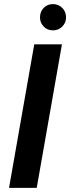

<svg xmlns="http://www.w3.org/2000/svg" viewBox="-20 -916 342 936"><path d="M24 0 147 -700H282L159 0ZM238 -768Q211 -768 193 -786.5Q175 -805 175 -831Q175 -859 193 -877.5Q211 -896 238 -896Q265 -896 283.5 -877.5Q302 -859 302 -831Q302 -805 283.5 -786.5Q265 -768 238 -768Z"/></svg>

Font: DM Sans 20pt
Style: Bold Italic
Weight: 700
Italic angle: -10°
Version: Version 4.004;gftools[0.9.30]